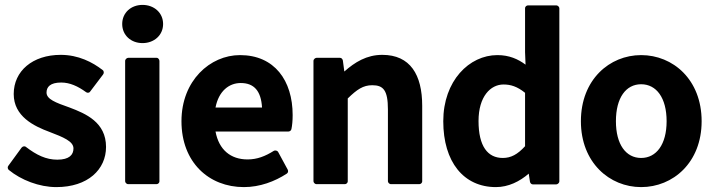

<svg xmlns="http://www.w3.org/2000/svg" viewBox="-20 -740 2913 784"><path d="M14 -63C10 -58 11 -50 16 -46C66 -5 140 24 210 24C339 24 413 -48 413 -140C413 -241 330 -276 264 -301C207 -321 170 -335 170 -362C170 -385 185 -403 230 -403C265 -403 298 -388 331 -364C336 -360 344 -360 348 -366L401 -436C405 -441 405 -450 399 -454C358 -486 300 -516 228 -516C113 -516 36 -450 36 -356C36 -265 118 -225 183 -201C238 -180 280 -163 280 -134C280 -108 263 -88 214 -88C168 -88 129 -107 86 -140C80 -145 72 -142 68 -137Z M562 -564C609 -564 646 -596 646 -642C646 -688 609 -720 562 -720C515 -720 479 -688 479 -642C479 -596 515 -564 562 -564ZM491 0C491 5 496 12 504 12H619C624 12 631 8 631 0V-491C631 -496 627 -504 619 -504H504C499 -504 491 -499 491 -491Z M721 -245C721 -77 833 24 976 24C1041 24 1102 1 1151 -31C1156 -34 1158 -41 1155 -47L1116 -119C1112 -126 1103 -127 1098 -124C1063 -102 1030 -89 991 -89C922 -89 874 -128 860 -203H1158C1163 -203 1169 -207 1170 -213C1173 -227 1175 -247 1175 -270C1175 -411 1101 -515 960 -515C838 -515 721 -411 721 -245ZM860 -301C873 -368 915 -401 963 -401C1018 -401 1046 -368 1050 -301Z M1260 0C1260 5 1265 12 1273 12H1388C1393 12 1400 8 1400 0V-338C1438 -375 1463 -392 1500 -392C1545 -392 1564 -372 1564 -293V0C1564 5 1569 12 1577 12H1692C1697 12 1704 8 1704 0V-308C1704 -435 1655 -516 1541 -516C1477 -516 1429 -486 1386 -448L1380 -493C1379 -498 1375 -504 1368 -504H1273C1268 -504 1260 -499 1260 -491Z M1790 -245C1790 -79 1873 24 2005 24C2056 24 2102 1 2139 -31L2144 2C2145 8 2150 13 2156 13H2251C2256 13 2264 8 2264 0V-706C2264 -711 2259 -718 2251 -718H2136C2131 -718 2124 -714 2124 -706V-528V-527L2126 -476C2095 -499 2059 -515 2011 -515C1896 -515 1790 -410 1790 -245ZM1934 -246C1934 -346 1983 -395 2036 -395C2065 -395 2092 -387 2124 -361V-143C2093 -109 2066 -95 2033 -95C1972 -95 1934 -142 1934 -246Z M2352 -245C2352 -76 2469 24 2598 24C2728 24 2845 -76 2845 -245C2845 -415 2728 -515 2598 -515C2469 -515 2352 -415 2352 -245ZM2495 -245C2495 -341 2536 -396 2598 -396C2660 -396 2702 -341 2702 -245C2702 -150 2660 -95 2598 -95C2536 -95 2495 -150 2495 -245Z"/></svg>

Font: Falling Sky
Style: Bd
Weight: 700
Designer: Paul D. Hunt
Foundry: Adobe Systems Incorporated
Version: Version 1.02